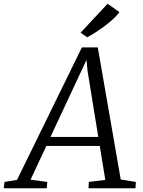

<svg xmlns="http://www.w3.org/2000/svg" viewBox="-80 -1001 758 1021"><path d="M-60 0 -56 -33.5 10.5 -44.5 355.5 -749H440L562 -46.5L642.5 -33.5L640.5 0H390.5L392.5 -33.5L480 -44.5L450.5 -225H166.5L82.5 -45.5L171.5 -33.5L168.5 0ZM188.5 -273H442.5L385.5 -625L380 -682.5L355.5 -630ZM384 -803 348.5 -827 492 -981 555 -936.5Q538 -913 507 -886.8Q476 -860.5 442.5 -838.2Q409 -816 384 -803Z"/></svg>

Font: Merriweather 28pt Light
Style: Italic
Weight: 300
Italic angle: -7.8°
Version: Version 2.101